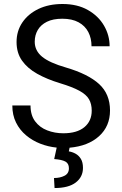

<svg xmlns="http://www.w3.org/2000/svg" viewBox="-20 -741 620 974"><path d="M538.1 -180.7Q538.1 -100.6 482.7 -50.3Q427.2 0 333 8.3L329.1 26.9Q347.2 29.8 363.5 38.8Q379.9 47.9 390.4 65.2Q400.9 82.5 400.9 110.8Q400.9 156.7 364.3 184.8Q327.6 212.9 256.8 212.9L253.9 162.1Q284.7 162.1 307.1 150.6Q329.6 139.2 329.6 112.8Q329.6 88.4 311.8 78.6Q293.9 68.8 254.9 65.9L267.6 7.8Q224.1 3.4 184.1 -12.2Q144 -27.8 112.1 -54.7Q80.1 -81.5 61.3 -119.4Q42.5 -157.2 42.5 -206.1H134.8Q134.8 -156.7 158.2 -125.5Q181.6 -94.2 219.7 -79.6Q257.8 -64.9 301.3 -64.9Q370.6 -64.9 408 -95.9Q445.3 -127 445.3 -179.7Q445.3 -213.4 431.6 -237.3Q418 -261.2 382.8 -280.5Q347.7 -299.8 284.7 -318.8Q218.3 -338.9 168.7 -366.7Q119.1 -394.5 91.6 -433.6Q64 -472.7 64 -527.8Q64 -583.5 93.3 -627Q122.6 -670.4 175 -695.6Q227.5 -720.7 296.9 -720.7Q372.1 -720.7 425.5 -690.4Q479 -660.2 507.6 -611.1Q536.1 -562 536.1 -506.3H444.3Q444.3 -546.9 428 -578.4Q411.6 -609.9 378.7 -627.9Q345.7 -646 296.4 -646Q249 -646 218 -630.6Q187 -615.2 171.6 -588.9Q156.2 -562.5 156.2 -529.3Q156.2 -483.9 193.8 -453.1Q231.4 -422.4 314.9 -398.4Q427.7 -365.2 482.9 -314.5Q538.1 -263.7 538.1 -180.7Z"/></svg>

Font: Robert Sans Medium
Style: Regular
Weight: 500
Designer: Christian Robertson (extended by Adam Twardoch)
Foundry: Google
Version: Version 12.135;April 2, 2019;FontCreator 11.5.0.2425 64-bit;